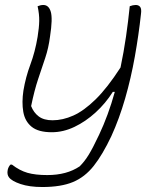

<svg xmlns="http://www.w3.org/2000/svg" viewBox="-20 -551 640 771"><path d="M131 -526Q143 -531 154 -531Q176 -531 184 -503.5Q192 -476 181 -405Q175 -358 161.5 -318Q148 -278 133 -233Q118 -188 105 -125Q115 -99 135.5 -83.5Q156 -68 191 -68Q232 -68 274.5 -87Q317 -106 364 -152Q411 -198 464 -280Q477 -342 486 -404Q495 -466 501 -526Q514 -531 525 -531Q537 -531 543 -523Q549 -515 546 -494Q537 -411 521.5 -324Q506 -237 482.5 -155.5Q459 -74 427 -4Q392 70 356.5 115Q321 160 273 180Q225 200 150 200Q98 200 62.5 188Q27 176 16 161Q12 156 10.5 148.5Q9 141 11 131Q14 118 22 110H28Q59 134 90.5 143Q122 152 170 152Q248 152 300 117Q320 97 336.5 70Q353 43 378 -10Q396 -48 412 -91.5Q428 -135 441 -182H433Q404 -136 364 -99.5Q324 -63 279 -41.5Q234 -20 188 -20Q134 -20 107 -42Q80 -64 73.5 -102Q67 -140 74 -187Q83 -241 102 -292Q121 -343 131 -403Q137 -440 137.5 -467Q138 -494 131 -526Z"/></svg>

Font: Recursive Sn Csl St Lt
Style: Italic
Weight: 300
Italic angle: -15°
Version: Version 1.079;hotconv 1.0.112;makeotfexe 2.5.65598; ttfautoh